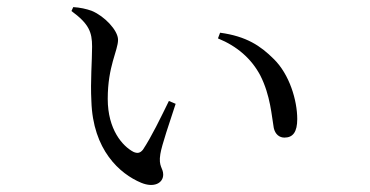

<svg xmlns="http://www.w3.org/2000/svg" viewBox="-20 -516 1040 540"><path d="M239 -385C239 -344 234 -288 237 -232C241 -94 317 -27 377 -2C413 13 439 -1 439 -25C439 -44 425 -47 431 -83C435 -108 457 -172 474 -224L455 -232C432 -185 406 -131 382 -95C374 -85 366 -84 355 -89C325 -105 283 -151 283 -238C283 -330 312 -374 312 -404C312 -431 273 -471 239 -485C224 -491 204 -495 186 -496L181 -485C230 -449 239 -426 239 -385ZM593 -408C647 -386 687 -351 712 -304C741 -247 744 -189 750 -156C754 -138 766 -129 780 -129C804 -129 816 -145 816 -181C816 -234 794 -307 750 -350C713 -387 673 -414 599 -424Z"/></svg>

Font: Noto Serif CJK TC
Style: Regular
Weight: 400
Designer: Ryoko NISHIZUKA 西塚涼子 (kana & ideographs); Frank Grießhammer (Latin, Greek & Cyrillic); Wenlong ZHANG 张文龙 (bopomofo); San
Foundry: Adobe
Version: Version 2.001;hotconv 1.1.0;makeotfexe 2.6.0